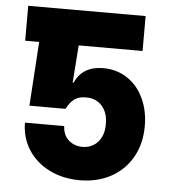

<svg xmlns="http://www.w3.org/2000/svg" viewBox="-52 -755 743 813"><g transform="rotate(5 320.0 -348.5)"><path d="M534.2 -558.6H262.7L251 -399.4H254.9Q287.1 -471.7 375 -471.7Q432.6 -471.7 477.3 -442.1Q522 -412.6 546.6 -360.4Q571.3 -308.1 571.3 -242.2Q571.3 -167.5 539.1 -110.4Q506.8 -53.2 449 -21.7Q391.1 9.8 316.4 9.8Q244.6 9.8 187.3 -18.8Q129.9 -47.4 97.4 -98.1Q64.9 -148.9 64.5 -212.9H231.4Q232.9 -174.3 257.3 -153.1Q281.7 -131.8 316.4 -131.8Q341.8 -131.8 362.3 -144.3Q382.8 -156.7 394.8 -180.4Q406.7 -204.1 406.2 -236.3Q406.7 -269.5 394.8 -293.2Q382.8 -316.9 362.3 -329.3Q341.8 -341.8 316.4 -341.8Q285.6 -342.8 266.1 -330.1Q246.6 -317.4 230.5 -286.1H77.1L94.7 -558.6H35.2V-707H534.2Z"/></g></svg>

Font: Pretendard GOV Black
Style: Regular
Weight: 900
Designer: Base glyphs from Inter by Rasmus Andersson; Hangeul glyphs from Noto Sans CJK(Source Han Sans) by Jang Soo-young and Kan
Foundry: Kil Hyung-jin
Version: Version 1.309